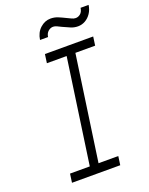

<svg xmlns="http://www.w3.org/2000/svg" viewBox="-160 -950 799 1032"><g transform="rotate(-20 239.5 -434.5)"><path d="M68 0 75 -50H188L274 -650H161L168 -700H444L437 -650H324L238 -50H351L344 0ZM387 -779Q365 -779 345.5 -787.5Q326 -796 304 -806Q293 -811 281.5 -817Q270 -823 259 -823Q244 -823 231 -812Q218 -801 215 -780H169Q175 -821 201.5 -845Q228 -869 261 -869Q283 -869 302.5 -861Q322 -853 344 -842Q355 -837 367 -831Q379 -825 390 -825Q405 -825 417.5 -835.5Q430 -846 433 -868H479Q475 -841 461.5 -821Q448 -801 428.5 -790Q409 -779 387 -779Z"/></g></svg>

Font: Lexend ExtLt
Style: Italic
Weight: 250
Italic angle: -8.13011°
Designer: Bonnie Shaver-Troup, Thomas Jockin
Foundry: Lexend
Version: Version 1.007